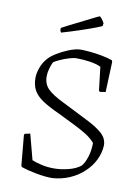

<svg xmlns="http://www.w3.org/2000/svg" viewBox="-92 -890 693 960"><g transform="rotate(10 254.5 -410.0)"><path d="M241 9Q206 9 162 1Q118 -7 83 -19L79 -25L65 -177L67 -185L95 -191L129 -62Q147 -54 177.5 -47Q208 -40 241 -40Q276 -40 314 -49.5Q352 -59 376 -78Q391 -95 401.5 -128Q412 -161 412 -199Q393 -222 361.5 -241Q330 -260 292.5 -278Q255 -296 219 -314Q166 -338 133.5 -359.5Q101 -381 86.5 -407Q72 -433 72 -471Q72 -492 81.5 -520Q91 -548 110 -570Q125 -588 152 -604.5Q179 -621 208.5 -633Q238 -645 262 -648Q278 -649 309.5 -646.5Q341 -644 374.5 -638Q408 -632 433 -623L436 -615L430 -461L401 -457L396 -462L382 -581Q359 -592 325 -597Q291 -602 258 -602Q243 -602 220 -595Q197 -588 176 -578.5Q155 -569 145 -562Q137 -546 131.5 -525.5Q126 -505 126 -490Q125 -451 149 -425.5Q173 -400 238 -369Q306 -334 358 -308.5Q410 -283 439 -257.5Q468 -232 468 -196Q466 -157 448 -121Q430 -85 400 -58Q371 -30 329.5 -12Q288 6 241 9ZM159 -715Q153 -723 153 -729L154 -738L188 -756L324 -824L336 -829Q340 -827 347 -818Q354 -809 360 -798L358 -784Q357 -782 327 -770.5Q297 -759 252 -744Q207 -729 159 -715Z"/></g></svg>

Font: Labrada Light
Style: Regular
Weight: 300
Designer: Mercedes Jáuregui
Foundry: Omnibus-Type Team
Version: Version 1.000; ttfautohint (v1.8.4.7-5d5b)